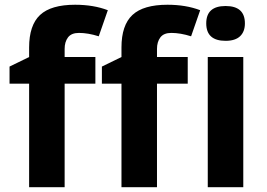

<svg xmlns="http://www.w3.org/2000/svg" viewBox="-20 -785 1118 805"><path d="M379.9 -434.1H251V0H102.1V-434.1H20V-505.9L102.1 -545.9V-585.9Q102.1 -679.2 147.9 -722.2Q193.8 -765.1 294.9 -765.1Q372.1 -765.1 432.1 -742.2L394 -632.8Q349.1 -647 311 -647Q279.3 -647 265.1 -628.2Q251 -609.4 251 -580.1V-545.9H379.9ZM767.1 -434.1H638.2V0H489.3V-434.1H407.2V-505.9L489.3 -545.9V-585.9Q489.3 -679.2 535.2 -722.2Q581.1 -765.1 682.1 -765.1Q759.3 -765.1 819.3 -742.2L781.2 -632.8Q736.3 -647 698.2 -647Q666.5 -647 652.3 -628.2Q638.2 -609.4 638.2 -580.1V-545.9H767.1ZM844.7 -687Q844.7 -759.8 925.8 -759.8Q1006.8 -759.8 1006.8 -687Q1006.8 -652.3 986.6 -633.1Q966.3 -613.8 925.8 -613.8Q844.7 -613.8 844.7 -687ZM1000 0H851.1V-545.9H1000Z"/></svg>

Font: Zoram GWebM
Style: Bold
Weight: 700
Foundry: Ascender Corporation
Version: Version 1.000